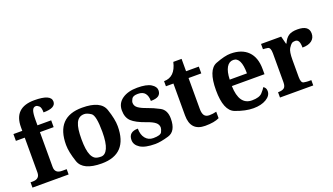

<svg xmlns="http://www.w3.org/2000/svg" viewBox="-68 -1285 3142 1811"><g transform="rotate(-20 1503.0 -379.5)"><path d="M264.2 -118.2Q264.2 -53.2 335 -53.2H381.8V0H19V-53.2H41Q111.8 -53.2 111.8 -118.2V-467.8H22.9V-536.1H111.8V-573.2Q111.8 -769 315.9 -769Q482.9 -769 482.9 -695.8Q482.9 -630.9 359.9 -630.9Q359.9 -681.6 342 -696.8Q324.2 -711.9 311 -711.9Q285.6 -711.9 274.9 -684.6Q264.2 -657.2 264.2 -590.8V-536.1H401.9V-467.8H264.2Z M818.4 -270Q818.4 -433.6 780.3 -459.2Q742.2 -484.9 713.4 -484.9Q684.6 -484.9 664.6 -471.4Q644.5 -458 632.3 -431.2Q620.1 -404.3 614.7 -364.3Q609.4 -324.2 609.4 -270.5Q609.4 -216.8 615 -176.3Q620.6 -135.7 633.1 -108.4Q645.5 -81.1 665.5 -67.1Q685.5 -53.2 727.8 -53.2Q770 -53.2 794.2 -106.2Q818.4 -159.2 818.4 -270ZM454.1 -270Q454.1 -548.8 715.3 -548.8Q902.3 -548.8 937.7 -444.6Q973.1 -340.3 973.1 -270Q973.1 9.8 712.4 9.8Q524.9 9.8 489.5 -95Q454.1 -199.7 454.1 -270Z M1249.5 9.8Q1147 9.8 1098.4 -21.7Q1049.8 -53.2 1049.8 -101.6Q1049.8 -183.1 1143.1 -183.1Q1143.1 -121.1 1172.6 -85Q1202.1 -48.8 1251 -48.8Q1324.2 -48.8 1337.2 -76.2Q1350.1 -103.5 1350.1 -118.7Q1350.1 -149.9 1324 -171.1Q1297.9 -192.4 1242.2 -211.4Q1141.6 -246.6 1100.8 -285.4Q1060.1 -324.2 1060.1 -395.5Q1060.1 -467.3 1117.7 -507.6Q1175.3 -547.9 1269 -547.9Q1362.8 -547.9 1406.5 -520.5Q1450.2 -493.2 1450.2 -457Q1450.2 -421.4 1426.5 -403.8Q1402.8 -386.2 1348.1 -386.2Q1348.1 -436 1325.9 -463.6Q1303.7 -491.2 1254.9 -491.2Q1206.1 -491.2 1192.6 -467.8Q1179.2 -444.3 1179.2 -428.7Q1179.2 -396.5 1207.3 -375.7Q1235.4 -355 1292 -335.4Q1349.1 -315.4 1408.7 -283.9Q1468.3 -252.4 1468.3 -166Q1468.3 -39.1 1385.3 -14.6Q1302.2 9.8 1249.5 9.8Z M1528.8 -519Q1641.1 -519 1672.9 -660.2H1755.9V-536.1H1883.8V-467.8H1755.9V-158.2Q1755.9 -112.8 1771.5 -91.8Q1787.1 -70.8 1821.3 -70.8Q1855.5 -70.8 1892.6 -80.1V-15.1Q1842.8 9.8 1751 9.8Q1604 9.8 1604 -147.9V-467.8H1528.8Z M2415.5 -97.2Q2415.5 -51.3 2364.7 -20.8Q2314 9.8 2234.9 9.8Q2155.8 9.8 2057.6 -27.6Q1959.5 -64.9 1959.5 -270.5Q1959.5 -476.1 2054 -512.5Q2148.4 -548.8 2205.1 -548.8Q2317.9 -548.8 2379.6 -487.1Q2441.4 -425.3 2441.4 -308.1V-256.8H2113.8Q2119.1 -64.9 2247.6 -64.9Q2322.3 -64.9 2351.1 -96.9Q2379.9 -128.9 2388.7 -146Q2415.5 -131.3 2415.5 -97.2ZM2288.6 -320.8Q2288.6 -483.9 2209.5 -483.9Q2167.5 -483.9 2142.8 -442.4Q2118.2 -400.9 2115.7 -320.8Z M2876.5 -547.9Q2991.2 -547.9 2991.2 -466.8Q2991.2 -420.9 2958 -395.5Q2924.8 -370.1 2864.3 -370.1Q2864.3 -414.1 2853.5 -433.6Q2842.8 -453.1 2820.3 -453.1Q2797.9 -453.1 2785.2 -444.3Q2772.5 -435.5 2753.9 -406.2Q2735.4 -377 2735.4 -293V-120.1Q2735.4 -62.5 2762.9 -57.9Q2790.5 -53.2 2805.2 -53.2H2837.4V0H2503.4V-53.2H2506.3Q2544.9 -53.2 2564.2 -67.4Q2583.5 -81.5 2583.5 -125V-415Q2583.5 -473.6 2555.7 -478.3Q2527.8 -482.9 2511.2 -482.9H2508.3V-536.1H2710.4L2730.5 -458H2735.4Q2755.9 -505.4 2786.9 -526.6Q2817.9 -547.9 2876.5 -547.9Z"/></g></svg>

Font: DroidSerif-Bold
Style: Bold
Weight: 700
Foundry: Ascender Corporation
Version: Version 1.00 build 112